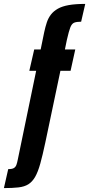

<svg xmlns="http://www.w3.org/2000/svg" viewBox="-104 -763 456 982"><path d="M-84 199 -62 102Q-42 102 -33 96.5Q-24 91 -20 80Q-16 69 -13 53L81 -401H46L71 -510H104L122 -598Q128 -626 135.5 -648.5Q143 -671 156.5 -688.5Q170 -706 192 -718.5Q214 -731 248 -737Q282 -743 332 -743L311 -652Q288 -652 275.5 -647Q263 -642 255.5 -622.5Q248 -603 238 -559L228 -510H281L257 -401H205L128 -35Q114 31 102 74Q90 117 75.5 142Q61 167 41 179.5Q21 192 -9.5 195.5Q-40 199 -84 199Z"/></svg>

Font: Saira UltraCondensed Black
Style: Italic
Weight: 900
Width: 1
Italic angle: -12°
Designer: Hector Gatti with collaboration of the Omnibus-Type team
Foundry: Omnibus-Type
Version: Version 1.101